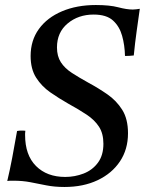

<svg xmlns="http://www.w3.org/2000/svg" viewBox="-20 -731 582 765"><path d="M537 -696Q531 -653 524.5 -607Q518 -561 513 -510Q504 -509 495.5 -508.5Q487 -508 478 -508Q477 -551 466.5 -588.5Q456 -626 430 -649.5Q404 -673 353 -673Q292 -673 249.5 -637.5Q207 -602 207 -542Q207 -507 222.5 -483Q238 -459 266.5 -440.5Q295 -422 333 -401Q372 -380 408 -355Q444 -330 467 -293.5Q490 -257 490 -200Q490 -136 458 -88Q426 -40 369 -13Q312 14 237 14Q197 14 164.5 7.5Q132 1 101 -5Q70 -11 34 -11Q27 -11 20.5 -11Q14 -11 9 -10Q19 -52 28.5 -101.5Q38 -151 48 -209Q63 -212 81 -210Q80 -203 80 -199Q80 -195 80 -193Q80 -113 123.5 -69.5Q167 -26 240 -26Q278 -26 313 -39.5Q348 -53 370 -82.5Q392 -112 392 -158Q392 -199 374.5 -226Q357 -253 325.5 -274Q294 -295 252 -318Q215 -339 180.5 -363Q146 -387 124 -421.5Q102 -456 102 -508Q102 -570 135 -615.5Q168 -661 227 -686Q286 -711 362 -711Q417 -711 451 -702Q485 -693 509 -693Q515 -693 523.5 -694Q532 -695 537 -696Z"/></svg>

Font: Tiro Gurmukhi
Style: Italic
Weight: 400
Italic angle: -11°
Designer: Gurmukhi: John Hudson & Fiona Ross, assisted by Paul Hanslow. Latin: John Hudson with Paul Hanslow, assisted by Kaja Soj
Foundry: Tiro Typeworks Ltd.
Version: Version 1.52